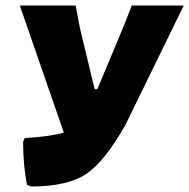

<svg xmlns="http://www.w3.org/2000/svg" viewBox="-20 -667 688 698"><path d="M64 -152 70 -165Q166 -171 212 -185L52 -647H255L271 -563L324 -343H334L431 -575L459 -647H648L436 -213Q359 -77 291 -33Q223 11 93 11L78 5Q64 -68 64 -152Z"/></svg>

Font: Alegreya Sans Black
Style: Italic
Weight: 900
Italic angle: -7°
Designer: Juan Pablo del Peral
Foundry: Huerta Tipografica
Version: Version 2.007